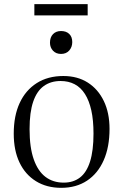

<svg xmlns="http://www.w3.org/2000/svg" viewBox="-20 -888 591 922"><path d="M274 14Q204 14 152.5 -18Q101 -50 73.5 -108Q46 -166 46 -246Q46 -332 74.5 -393.5Q103 -455 156.5 -489Q210 -523 284 -523Q352 -523 401.5 -491.5Q451 -460 478.5 -403Q506 -346 506 -269Q506 -182 478 -118.5Q450 -55 398 -20.5Q346 14 274 14ZM286 -11Q332 -11 364 -35.5Q396 -60 412.5 -112.5Q429 -165 429 -246Q429 -311 418.5 -358Q408 -405 388 -436.5Q368 -468 338.5 -483.5Q309 -499 271 -499Q224 -499 190.5 -475Q157 -451 139.5 -400Q122 -349 122 -268Q122 -180 142 -123Q162 -66 198.5 -38.5Q235 -11 286 -11ZM273 -629Q249 -629 234.5 -644.5Q220 -660 220 -683Q220 -709 234.5 -724Q249 -739 273 -739Q298 -739 312.5 -725Q327 -711 327 -686Q327 -662 312.5 -645.5Q298 -629 273 -629ZM145 -814V-868H401V-814Z"/></svg>

Font: Literata 60pt Light
Style: Regular
Weight: 300
Designer: Latin by Veronika Burian and Jose Scaglione. Greek by Irene Vlachou. Cyrillic by Vera Evstafieva.
Foundry: TypeTogether
Version: Version 3.103;gftools[0.9.29]